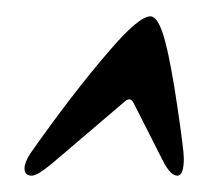

<svg xmlns="http://www.w3.org/2000/svg" viewBox="-20 -677 245 235"><path d="M133 -553 45 -478Q26 -462 19 -462Q10 -462 10 -471Q10 -478 17 -489Q69 -563 114 -615Q150 -657 164 -657Q174 -657 182 -627Q189 -601 197 -547Q205 -493 205 -483Q205 -462 197 -462Q189 -462 180 -479L144 -550Q140 -559 133 -553Z"/></svg>

Font: EB Garamond 08
Style: Italic
Weight: 400
Italic angle: -14°
Version: Version 0.016